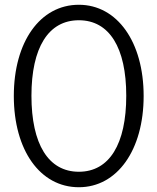

<svg xmlns="http://www.w3.org/2000/svg" viewBox="-20 -774 661 806"><path d="M311 12C472 12 583 -144 583 -371C583 -598 472 -754 311 -754C148 -754 38 -598 38 -371C38 -144 148 12 311 12ZM311 -53C183 -53 112 -169 112 -372C112 -574 183 -689 311 -689C439 -689 510 -574 510 -372C510 -169 439 -53 311 -53Z"/></svg>

Font: Cheyenne Sans Light
Style: Regular
Weight: 300
Designer: The Public Sans project authors (U.S. Web Design System), Libre Franklin designed by Pablo Impallari and Rodrigo Fuenzal
Foundry: The Cheyenne Sans Project Authors
Version: Version 2.007